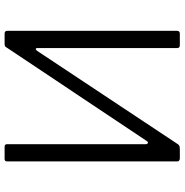

<svg xmlns="http://www.w3.org/2000/svg" viewBox="-4 -778 782 813"><g transform="rotate(-90 386.5 -371.0)"><path d="M173 -742Q183 -742 183 -731V-143Q183 -138 187.5 -135.5Q192 -133 197 -141L592 -733Q595 -739 598.5 -740.5Q602 -742 610 -742H652Q663 -742 663 -730V-12Q663 0 651 0H602Q590 0 590 -11V-604Q590 -609 586.5 -610Q583 -611 578 -604L182 -7Q178 -2 173 -1Q168 0 162 0H122Q117 0 113.5 -3Q110 -6 110 -11V-731Q110 -742 120 -742Z"/></g></svg>

Font: Libre Franklin Light
Style: Regular
Weight: 300
Designer: Pablo Impallari, Rodrigo Fuenzalida, Nhung Nguyen
Foundry: Impallari Type
Version: Version 3.000